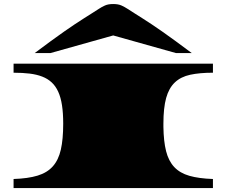

<svg xmlns="http://www.w3.org/2000/svg" viewBox="-20 -953 1148 973"><path d="M155.8 -684.1Q201.2 -718.3 237.8 -744.9Q274.4 -771.5 304.2 -792.5Q334 -813.5 358.4 -829.6Q382.8 -845.7 403.8 -859.1Q424.8 -872.6 443.6 -884.3Q462.4 -896 481 -908.2Q495.1 -917.5 511.5 -925Q527.8 -932.6 553.7 -932.6Q579.6 -932.6 595.9 -925Q612.3 -917.5 626.5 -908.2Q645 -896 663.8 -884.3Q682.6 -872.6 703.6 -859.1Q724.6 -845.7 749 -829.6Q773.4 -813.5 803.2 -792.5Q833 -771.5 869.6 -744.9Q906.2 -718.3 951.7 -684.1H871.6L553.7 -773.4L235.8 -684.1ZM48.8 -45.9Q122.1 -48.3 170.4 -63Q218.8 -77.6 247.6 -109.9Q276.4 -142.1 288.3 -194.6Q300.3 -247.1 300.3 -326.2Q300.3 -379.4 294.2 -419.4Q288.1 -459.5 275.1 -488Q262.2 -516.6 241.9 -535.4Q221.7 -554.2 193.8 -564.9Q166 -575.7 129.9 -580.1Q93.8 -584.5 48.8 -584.5V-630.4H1059.1V-584.5Q991.7 -584.5 944.1 -574.2Q896.5 -564 866.2 -535.4Q835.9 -506.8 822 -456.5Q808.1 -406.2 808.1 -326.2V-310.5Q809.1 -236.3 821.8 -186.5Q834.5 -136.7 863.3 -106.2Q892.1 -75.7 939.9 -62Q987.8 -48.3 1059.1 -45.9V0H48.8Z"/></svg>

Font: Asset
Style: Regular
Weight: 400
Designer: Riccardo De Franceschi
Foundry: Sorkin Type Co.
Version: Version 1.001